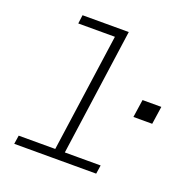

<svg xmlns="http://www.w3.org/2000/svg" viewBox="-129 -840 933 960"><g transform="rotate(20 338.0 -360.5)"><path d="M243 0 338 -675H143L149 -721H395L294 0ZM48 0 55 -46H491L484 0ZM562 -330 576 -425H676L662 -330Z"/></g></svg>

Font: Chivo Mono Medium Thin
Style: Italic
Weight: 250
Italic angle: -8.05°
Monospace: yes
Version: Version 1.008